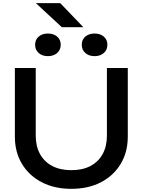

<svg xmlns="http://www.w3.org/2000/svg" viewBox="-20 -1180 902 1214"><path d="M206 -322Q206 -255 233 -206Q260 -157 310.5 -130.5Q361 -104 431 -104Q502 -104 552 -130.5Q602 -157 629 -206Q656 -255 656 -322V-750H788V-317Q788 -218 743 -143.5Q698 -69 618 -27.5Q538 14 431 14Q325 14 244.5 -27.5Q164 -69 119 -143.5Q74 -218 74 -317V-750H206ZM283 -825Q247 -825 224.5 -845Q202 -865 202 -897Q202 -929 224.5 -948.5Q247 -968 283 -968Q319 -968 341.5 -948.5Q364 -929 364 -897Q364 -865 341.5 -845Q319 -825 283 -825ZM578 -825Q542 -825 519.5 -845Q497 -865 497 -897Q497 -929 519.5 -948.5Q542 -968 578 -968Q614 -968 636.5 -948.5Q659 -929 659 -897Q659 -865 636.5 -845Q614 -825 578 -825ZM361 -1160 507 -1008H371L207 -1160Z"/></svg>

Font: Bounded
Style: Regular
Weight: 400
Designer: Vlad Churkin
Version: Version 1.0